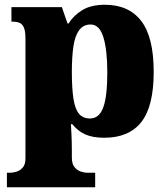

<svg xmlns="http://www.w3.org/2000/svg" viewBox="-20 -566 708 807"><path d="M9 221V160H24Q33 160 48 156Q63 152 75 139Q87 126 87 100V-403Q87 -435 80.5 -450Q74 -465 62 -470Q50 -475 33 -475H28V-536H240L264 -467H268Q289 -501 326 -523.5Q363 -546 421 -546Q521 -546 573.5 -478Q626 -410 626 -264Q626 -119 574 -53Q522 13 418 13Q369 13 337.5 -1.5Q306 -16 284 -44H278Q279 -27 280 -9Q281 9 281.5 27.5Q282 46 282 66V96Q282 124 294 137.5Q306 151 321 155.5Q336 160 344 160H380V221ZM358 -68Q397 -68 414 -114.5Q431 -161 431 -261Q431 -356 414.5 -409.5Q398 -463 361 -463Q330 -463 312.5 -439Q295 -415 288.5 -370.5Q282 -326 282 -264Q282 -196 288.5 -152.5Q295 -109 311.5 -88.5Q328 -68 358 -68Z"/></svg>

Font: Noto Serif Armenian Black
Style: Regular
Weight: 900
Version: Version 2.007